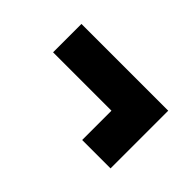

<svg xmlns="http://www.w3.org/2000/svg" viewBox="-43 -483 593 593"><g transform="rotate(45 253.5 -186.0)"><path d="M319 -60V-188H64V-312H443V-60Z"/></g></svg>

Font: Saira SemiCondensed ExtraBold
Style: Regular
Weight: 800
Width: 4
Designer: Hector Gatti with collaboration of the Omnibus-Type team
Foundry: Omnibus-Type
Version: Version 1.101